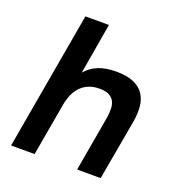

<svg xmlns="http://www.w3.org/2000/svg" viewBox="-123 -771 815 874"><g transform="rotate(20 285.0 -334.0)"><path d="M26 0 143 -668H257L215 -422Q241 -452 276.5 -466Q312 -480 362 -480Q413 -480 446 -466Q479 -452 496 -426Q513 -400 516 -366Q519 -332 512 -292L460 0H346L394 -275Q396 -293 396 -311.5Q396 -330 389 -345.5Q382 -361 365 -371Q348 -381 317 -381Q263 -381 229 -348.5Q195 -316 184 -251L140 0Z"/></g></svg>

Font: Gantari SemiBold
Style: Italic
Weight: 600
Italic angle: -10°
Designer: Anugrah Pasau
Foundry: Lafontype
Version: Version 1.000